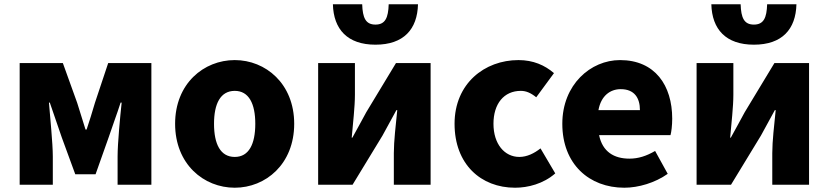

<svg xmlns="http://www.w3.org/2000/svg" viewBox="-20 -864 3876 898"><path d="M72 0H227V-132C227 -194 214 -319 209 -384H213C229 -335 253 -270 269 -221L332 -49H427L488 -221C504 -270 528 -333 544 -384H549C542 -319 530 -194 530 -132V0H688V-569H486L424 -383C411 -337 398 -298 385 -258H380C368 -298 355 -337 341 -383L274 -569H72Z M1078 14C1222 14 1356 -96 1356 -285C1356 -473 1222 -583 1078 -583C933 -583 799 -473 799 -285C799 -96 933 14 1078 14ZM1078 -130C1011 -130 981 -190 981 -285C981 -379 1011 -439 1078 -439C1144 -439 1174 -379 1174 -285C1174 -190 1144 -130 1078 -130Z M1468 0H1629L1769 -230C1787 -262 1815 -315 1834 -349H1838C1831 -279 1822 -204 1822 -148V0H1994V-569H1832L1693 -339C1676 -306 1646 -254 1628 -220H1625C1631 -289 1640 -365 1640 -421V-569H1468ZM1736 -655C1868 -655 1932 -727 1935 -844H1798C1796 -781 1782 -749 1736 -749C1690 -749 1676 -781 1674 -844H1537C1540 -727 1605 -655 1736 -655Z M2389 14C2449 14 2521 -4 2577 -53L2508 -170C2479 -147 2445 -130 2409 -130C2340 -130 2288 -190 2288 -285C2288 -379 2337 -439 2416 -439C2440 -439 2462 -430 2488 -409L2571 -522C2528 -559 2474 -583 2405 -583C2246 -583 2106 -473 2106 -285C2106 -96 2229 14 2389 14Z M2900 14C2966 14 3044 -9 3103 -51L3044 -158C3003 -134 2965 -122 2924 -122C2852 -122 2798 -154 2782 -232H3116C3120 -246 3124 -277 3124 -309C3124 -464 3044 -583 2880 -583C2743 -583 2610 -469 2610 -285C2610 -96 2736 14 2900 14ZM2779 -349C2791 -416 2834 -447 2883 -447C2948 -447 2973 -405 2973 -349Z M3238 0H3399L3539 -230C3557 -262 3585 -315 3604 -349H3608C3601 -279 3592 -204 3592 -148V0H3764V-569H3602L3463 -339C3446 -306 3416 -254 3398 -220H3395C3401 -289 3410 -365 3410 -421V-569H3238ZM3506 -655C3638 -655 3702 -727 3705 -844H3568C3566 -781 3552 -749 3506 -749C3460 -749 3446 -781 3444 -844H3307C3310 -727 3375 -655 3506 -655Z"/></svg>

Font: Noto Sans KR Black
Style: Regular
Weight: 900
Designer: Ryoko NISHIZUKA 西塚涼子 (kana, bopomofo & ideographs); Paul D. Hunt (Latin, Greek & Cyrillic); Sandoll Communications 산돌커뮤니
Foundry: Adobe
Version: Version 2.004;hotconv 1.0.118;makeotfexe 2.5.65603